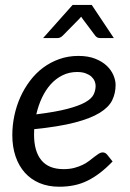

<svg xmlns="http://www.w3.org/2000/svg" viewBox="-20 -736 518 764"><path d="M287 -449.5Q255.5 -449.5 229 -436.5Q202.5 -423.5 182 -400.8Q161.5 -378 147 -347.2Q132.5 -316.5 124.5 -281Q201.5 -290.5 248 -302.8Q294.5 -315 319.5 -329.2Q344.5 -343.5 352.5 -360Q360.5 -376.5 360.5 -394.5Q360.5 -403.5 356.5 -413.2Q352.5 -423 343.8 -431Q335 -439 321 -444.2Q307 -449.5 287 -449.5ZM428 -93.5Q402.5 -67 378 -48.2Q353.5 -29.5 328.2 -17Q303 -4.5 275.2 1.2Q247.5 7 215.5 7Q172 7 137.5 -7.5Q103 -22 79 -48.8Q55 -75.5 42 -113.5Q29 -151.5 29 -198.5Q29 -237.5 37.2 -276.2Q45.5 -315 61.2 -350Q77 -385 99.8 -415Q122.5 -445 151.8 -466.8Q181 -488.5 216.2 -501Q251.5 -513.5 292 -513.5Q330.5 -513.5 358.5 -502.5Q386.5 -491.5 404.5 -474.5Q422.5 -457.5 431.2 -437Q440 -416.5 440 -398Q440 -365 426.5 -337.2Q413 -309.5 377 -287.2Q341 -265 278 -248.5Q215 -232 116 -222Q116 -216.5 115.8 -211.2Q115.5 -206 115.5 -200.5Q115.5 -133.5 144.8 -98.2Q174 -63 233 -63Q257 -63 275.8 -68Q294.5 -73 309.2 -80.2Q324 -87.5 335.2 -96.2Q346.5 -105 355.8 -112.2Q365 -119.5 373 -124.5Q381 -129.5 389 -129.5Q398.5 -129.5 406 -121ZM433 -584.5H378Q373 -584.5 368.2 -586.5Q363.5 -588.5 359 -594L309.5 -660Q308 -662.5 306.2 -664.8Q304.5 -667 303 -669.5Q300.5 -667 298.5 -664.5Q296.5 -662 294.5 -660L229.5 -594Q220 -584.5 208.5 -584.5H151.5L269 -716.5H345Z"/></svg>

Font: Lato 2
Style: Italic
Weight: 400
Italic angle: -7°
Designer: Lukasz Dziedzic with Adam Twardoch and Botio Nikoltchev
Foundry: tyPoland Lukasz Dziedzic
Version: Version 2.015; 2015-08-06; http://www.latofonts.com/